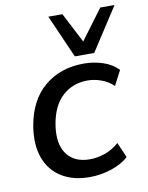

<svg xmlns="http://www.w3.org/2000/svg" viewBox="-86 -817 685 888"><g transform="rotate(-10 257.0 -373.0)"><path d="M264 9Q186 9 132 -24.5Q78 -58 55.5 -119.5Q33 -181 46 -266Q66 -387 141 -450Q216 -513 326 -513Q374 -513 417 -498.5Q460 -484 487 -455L451 -386Q426 -410 393.5 -421.5Q361 -433 330 -433Q260 -433 211.5 -388.5Q163 -344 149 -257Q135 -170 170 -121Q205 -72 279 -72Q312 -72 348 -84Q384 -96 416 -124L447 -53Q416 -24 365.5 -7.5Q315 9 264 9ZM292 -553 203 -755H269L342 -614L447 -755H514L383 -553Z"/></g></svg>

Font: Mulish ExtraLight SemiBold
Style: Italic
Weight: 600
Italic angle: -9°
Version: Version 3.603